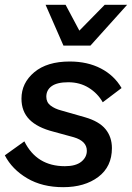

<svg xmlns="http://www.w3.org/2000/svg" viewBox="-23 -765 547 796"><path d="M239 11Q152 11 89.5 -26Q27 -63 -3 -121L78 -179Q129 -76 246 -76Q291 -76 314 -94.5Q337 -113 337 -140Q337 -180 283 -196L199 -219Q132 -236 99 -269.5Q66 -303 66 -356Q66 -421 119 -465.5Q172 -510 266 -510Q340 -510 395.5 -481Q451 -452 481 -400L403 -341Q382 -378 345 -401Q308 -424 260 -424Q214 -424 191.5 -408Q169 -392 169 -364Q169 -341 186.5 -327.5Q204 -314 231 -307L329 -279Q388 -262 414.5 -229.5Q441 -197 441 -151Q441 -74 384.5 -31.5Q328 11 239 11ZM240 -576 166 -745H249L306 -638L411 -745H504L352 -576Z"/></svg>

Font: Prodigy Sans Medium
Style: Italic
Weight: 500
Italic angle: -13°
Designer: Wei Huang
Foundry: Wei Huang
Version: Version 1.003; ttfautohint (v1.8.3)